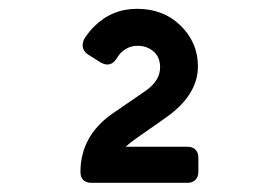

<svg xmlns="http://www.w3.org/2000/svg" viewBox="-20 -762 626 431"><path d="M185.1 -351.6Q175.3 -351.6 168.5 -356.4Q160.6 -362.8 160.6 -376Q160.6 -457 232.9 -507.3L306.2 -557.6Q339.4 -580.6 339.4 -610.8Q339.4 -633.8 324.7 -646.5Q310.1 -659.2 288.6 -659.2Q267.1 -659.2 250.5 -642.6Q248.5 -641.1 241.7 -630.4Q232.9 -617.2 221.2 -617.2Q213.4 -617.2 204.6 -622.6L178.2 -639.2Q165.5 -647.5 165.5 -660.6Q165.5 -668.5 170.4 -676.8Q182.1 -693.8 190.9 -702.1Q231 -742.2 287.6 -742.2Q346.2 -742.2 384.3 -705.6Q424.3 -667 424.3 -613.3Q424.3 -547.9 351.1 -497.1L285.6 -451.2Q272.9 -442.4 262.2 -432.6H400.9Q413.6 -432.6 420.4 -424.3Q425.3 -418 425.3 -408.2V-376Q425.3 -363.3 416.5 -356.4Q410.6 -351.6 400.9 -351.6Z"/></svg>

Font: Simply Mono
Style: Bold
Weight: 700
Designer: Wojciech Kalinowski "wmk69" (wmk69@o2.pl)
Foundry: Wojciech Kalinowski "wmk69" (wmk69@o2.pl)
Version: Version 1.0.0